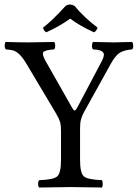

<svg xmlns="http://www.w3.org/2000/svg" viewBox="-20 -834 615 856"><path d="M312 -808.1Q356 -754.9 415 -710.9Q410.2 -694.8 398.9 -689.9Q334 -719.7 293 -751Q246.1 -716.8 186 -689.9Q174.8 -696.8 171.9 -710.9Q212.9 -741.7 272.9 -808.1Q291 -819.3 312 -808.1ZM336.9 -122.1Q336.9 -62 354 -47.6Q371.1 -33.2 434.1 -30.8Q438 -25.9 438 -13.9Q438 -2 434.1 2Q334 0 294.9 0Q252.9 0 154.8 2Q149.9 -2 149.9 -13.9Q149.9 -25.9 154.8 -30.8Q217.8 -32.7 234.9 -47.4Q252 -62 252 -122.1V-249Q252 -275.9 248 -289.6Q244.1 -303.2 231 -326.2L99.6 -546.9Q82.5 -575.7 68.6 -589.6Q54.7 -603.5 42 -607.9Q29.3 -612.3 5.9 -613.8Q1 -618.7 1 -630.4Q1 -642.1 4.9 -647Q64.9 -645 106.9 -645Q141.1 -645 221.2 -647Q226.1 -642.1 226.1 -630.1Q226.1 -618.2 221.2 -613.8Q179.7 -611.3 173.1 -601.1Q166.5 -590.8 185.1 -558.6L301.3 -354Q308.1 -341.8 312.5 -341.3Q316.9 -340.8 323.2 -352.1L433.6 -561Q441.4 -576.2 442.9 -585.9Q444.3 -595.7 438.7 -601.6Q433.1 -607.4 422.9 -610.1Q412.6 -612.8 395 -613.8Q390.1 -617.7 390.1 -629.9Q390.1 -642.1 395 -647Q475.1 -645 485.8 -645Q508.8 -645 568.8 -647Q573.7 -642.1 574 -630.1Q574.2 -618.2 568.8 -613.8Q532.7 -610.8 513.4 -598.4Q494.1 -585.9 474.1 -549.8L354.5 -334Q346.7 -319.8 342.8 -307.1Q338.9 -294.4 337.9 -284.7Q336.9 -274.9 336.9 -257.8Z"/></svg>

Font: Linux Libertine Capitals
Style: Small Caps
Weight: 400
Designer: Philipp H. Poll
Foundry: Philipp H. Poll
Version: Version 5.1.3